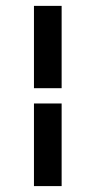

<svg xmlns="http://www.w3.org/2000/svg" viewBox="-20 -690 301 657"><path d="M190.9 -388.2H96.2V-669.9H190.9ZM190.9 -53.2H96.2V-335.9H190.9Z"/></svg>

Font: JuniusX
Style: Bold
Weight: 700
Designer: Peter S. Baker
Foundry: Briery Creek Software
Version: Version 1.004